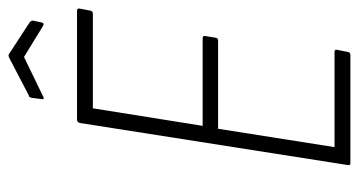

<svg xmlns="http://www.w3.org/2000/svg" viewBox="-220 -640 859 460"><g transform="rotate(-90 210.0 -409.5)"><path d="M49 0Q44 0 45 -6L146 -649Q148 -655 154 -655H414Q421 -655 420 -649L415 -623Q414 -617 408 -617H181L139 -354H349Q356 -354 354 -347L350 -322Q349 -317 343 -317H132L88 -38H316Q323 -38 321 -31L316 -6Q315 0 309 0ZM209 -736Q207 -734 204.5 -735Q202 -736 203 -739L206 -763Q207 -767 208 -768.5Q209 -770 213 -771L303 -818Q308 -820 311 -818L386 -769Q392 -765 391 -760L387 -741Q386 -733 379 -736L304 -782Z"/></g></svg>

Font: Sofia Sans Condensed ExtraLight
Style: Italic
Weight: 250
Italic angle: -9°
Version: Version 4.100